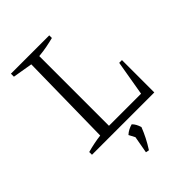

<svg xmlns="http://www.w3.org/2000/svg" viewBox="-244 -763 1087 1087"><g transform="rotate(-45 299.0 -219.5)"><path d="M525 -259H547V0H48V-22Q77 -30 104.5 -35.5Q132 -41 158 -44L167 -605L48 -625V-649H355V-628Q328 -621 297 -615Q266 -609 232 -606V-48H489ZM274 206 295 89 357 87Q345 118 329.5 148.5Q314 179 294 210ZM301 120 273 67Q286 55 300 48Q314 41 329 37Q339 47 345.5 59Q352 71 357 87Z"/></g></svg>

Font: Piazzolla 24pt Light
Style: Regular
Weight: 300
Designer: Juan Pablo del Peral
Foundry: Huerta Tipografica
Version: Version 2.005